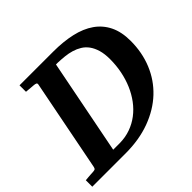

<svg xmlns="http://www.w3.org/2000/svg" viewBox="-174 -858 1046 1046"><g transform="rotate(-45 349.0 -335.5)"><path d="M544.9 -422.9Q544.9 -463.9 536.1 -493.7Q527.3 -523.4 512.2 -544.2Q497.1 -564.9 476.3 -577.6Q455.6 -590.3 431.6 -597.4Q407.7 -604.5 381.8 -607.2Q356 -609.9 330.1 -610.8H315.9L208 -62H258.8Q302.7 -62.5 341.1 -76.2Q379.4 -89.8 411.1 -114Q442.9 -138.2 467.8 -171.6Q492.7 -205.1 509.8 -244.9Q526.9 -284.7 535.9 -329.8Q544.9 -375 544.9 -422.9ZM694.8 -414.1Q694.8 -324.7 663.6 -248.8Q632.3 -172.9 573.7 -117.7Q515.1 -62.5 430.9 -31.2Q346.7 0 241.2 0H-15.1V-49.8Q-3.9 -50.8 6.8 -51.8Q17.6 -52.7 25.9 -53.2Q35.6 -53.7 44.9 -54.2Q57.1 -55.2 60.8 -57.9Q64.5 -60.5 66.9 -70.8L170.9 -601.1Q172.4 -609.9 167.2 -612.5Q162.1 -615.2 152.8 -616.2Q143.6 -616.7 134.3 -617.7Q126 -618.7 115.7 -619.4Q105.5 -620.1 95.2 -621.1V-670.9H355Q432.6 -670.9 495.4 -656.7Q558.1 -642.6 602.5 -611.6Q647 -580.6 670.9 -531.7Q694.8 -482.9 694.8 -414.1Z"/></g></svg>

Font: Charis SIL Eur
Style: Bold Italic
Weight: 700
Italic angle: -11°
Foundry: SIL International
Version: Version 5.000